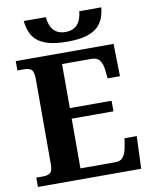

<svg xmlns="http://www.w3.org/2000/svg" viewBox="-99 -1000 850 1073"><g transform="rotate(-10 326.5 -463.5)"><path d="M331 -771Q264 -771 221.5 -784Q179 -797 156.5 -819Q134 -841 124 -869Q114 -897 111 -927H236Q246 -826 331 -826Q416 -826 426 -927H551Q548 -897 538 -869Q528 -841 505.5 -819Q483 -797 441 -784Q399 -771 331 -771ZM28 0V-53H70Q91 -53 106 -63Q121 -73 121 -113V-596Q121 -639 106.5 -650Q92 -661 70 -661H28V-714H583L587 -530H517L512 -577Q508 -614 493.5 -633.5Q479 -653 448 -653H280V-403H517V-343H280V-61H480Q510 -61 524.5 -82.5Q539 -104 544 -137L552 -184H621L614 0Z"/></g></svg>

Font: NotoSerif-Bold
Style: Regular
Weight: 700
Designer: Monotype Design Team
Foundry: Monotype Imaging Inc.
Version: Version 2.007; ttfautohint (v1.8) -l 8 -r 50 -G 200 -x 14 -D